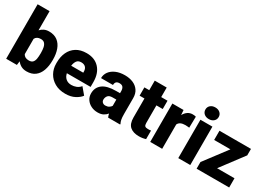

<svg xmlns="http://www.w3.org/2000/svg" viewBox="-6 -1514 3164 2289"><g transform="rotate(30 1576.0 -370.0)"><path d="M536.6 -270V-259.8Q536.6 -180.2 514.6 -119.4Q492.7 -58.6 447.3 -24.4Q401.9 9.8 331.5 9.8Q288.6 9.8 256.8 -7.3Q225.1 -24.4 202.6 -54.2L195.3 0H47.9V-750H212.4V-486.3Q234.4 -510.7 263.4 -524.4Q292.5 -538.1 330.6 -538.1Q401.4 -538.1 447 -503.4Q492.7 -468.8 514.6 -408.2Q536.6 -347.7 536.6 -270ZM372.1 -259.8V-270Q372.1 -308.6 365.7 -340.6Q359.4 -372.6 341.8 -391.8Q324.2 -411.1 289.6 -411.1Q233.4 -411.1 212.4 -369.1V-158.2Q233.4 -116.7 290.5 -116.7Q326.2 -116.7 343.5 -134.8Q360.8 -152.8 366.5 -185.1Q372.1 -217.3 372.1 -259.8Z M865.2 9.8Q779.3 9.8 718.3 -25.4Q657.2 -60.5 625 -118.9Q592.8 -177.2 592.8 -246.6V-265.1Q592.8 -342.3 621.1 -404.1Q649.4 -465.8 706.3 -502Q763.2 -538.1 847.7 -538.1Q960 -538.1 1023.7 -468.3Q1087.4 -398.4 1087.4 -279.3V-212.4H760.7Q769.5 -168.5 799.3 -142.8Q829.1 -117.2 876 -117.2Q909.7 -117.2 942.4 -129.9Q975.1 -142.6 998.5 -171.9L1073.2 -83Q1048.8 -48.3 995.1 -19.3Q941.4 9.8 865.2 9.8ZM846.2 -411.1Q804.2 -411.1 785.2 -384Q766.1 -356.9 760.7 -315.4H926.8V-328.1Q927.2 -367.2 906.2 -389.2Q885.3 -411.1 846.2 -411.1Z M1451.7 0Q1442.4 -19 1436.5 -47.4Q1417.5 -23.4 1387.5 -6.8Q1357.4 9.8 1309.6 9.8Q1260.7 9.8 1220 -10.3Q1179.2 -30.3 1154.8 -66.2Q1130.4 -102.1 1130.4 -148.9Q1130.4 -230.5 1190.4 -276.6Q1250.5 -322.8 1377.9 -322.8H1428.7V-350.6Q1428.7 -383.8 1414.3 -403.6Q1399.9 -423.3 1365.7 -423.3Q1307.1 -423.3 1307.1 -365.7H1142.6Q1142.6 -415 1171.1 -453.9Q1199.7 -492.7 1252 -515.4Q1304.2 -538.1 1374.5 -538.1Q1437.5 -538.1 1487.1 -517.1Q1536.6 -496.1 1565.4 -454.3Q1594.2 -412.6 1594.2 -349.6V-133.3Q1594.2 -81.5 1600.1 -54.9Q1606 -28.3 1616.7 -8.3V0ZM1348.6 -107.4Q1378.9 -107.4 1399.4 -120.4Q1419.9 -133.3 1428.7 -149.4V-234.9H1377Q1331.1 -234.9 1313 -211.4Q1294.9 -188 1294.9 -157.7Q1294.9 -135.3 1310.3 -121.3Q1325.7 -107.4 1348.6 -107.4Z M1963.9 -528.3V-414.1H1877V-172.4Q1877 -141.1 1888.7 -130.1Q1900.4 -119.1 1930.7 -119.1Q1944.8 -119.1 1954.1 -119.9Q1963.4 -120.6 1971.7 -122.1V-4.4Q1928.2 9.8 1878.9 9.8Q1799.3 9.8 1755.9 -28.1Q1712.4 -65.9 1712.4 -151.9V-414.1H1645.5V-528.3H1712.4V-659.7H1877V-528.3Z M2351.6 -532.2 2348.6 -379.4Q2338.9 -380.4 2322.3 -381.8Q2305.7 -383.3 2294.4 -383.3Q2217.3 -383.3 2195.3 -335V0H2030.8V-528.3H2184.6L2189.9 -460.9Q2209.5 -497.6 2239 -517.8Q2268.6 -538.1 2306.2 -538.1Q2333.5 -538.1 2351.6 -532.2Z M2407.2 -664.6Q2407.2 -699.7 2432.6 -722.2Q2458 -744.6 2498.5 -744.6Q2539.1 -744.6 2564.5 -722.2Q2589.8 -699.7 2589.8 -664.6Q2589.8 -629.4 2564.5 -606.9Q2539.1 -584.5 2498.5 -584.5Q2458 -584.5 2432.6 -606.9Q2407.2 -629.4 2407.2 -664.6ZM2582 -528.3V0H2417V-528.3Z M3117.7 -127V0H2669.4V-91.8L2903.3 -401.4H2679.2V-528.3H3112.8V-439.5L2877.9 -127Z"/></g></svg>

Font: Vazirmatn FD Black
Style: Regular
Weight: 900
Designer: Saber Rastikerdar
Foundry: Saber Rastikerdar
Version: Version 33.003